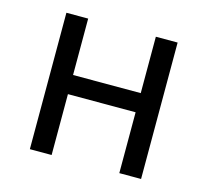

<svg xmlns="http://www.w3.org/2000/svg" viewBox="-82 -613 763 707"><g transform="rotate(15 300.0 -260.0)"><path d="M88 0V-520H171V-305H429V-520H512V0H429V-232H171V0Z"/></g></svg>

Font: Iosevka Meiseki Sans
Style: Regular
Weight: 400
Monospace: yes
Designer: Belleve Invis
Foundry: Belleve Invis
Version: Version 11.2.6; ttfautohint (v1.8.4)